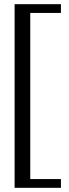

<svg xmlns="http://www.w3.org/2000/svg" viewBox="-20 -770 332 920"><path d="M50 130V-750H272V-708H125V88H272V130Z"/></svg>

Font: Roboto Serif 72pt
Style: Regular
Weight: 400
Designer: Greg Gazdowicz
Foundry: Commercial Type
Version: Version 1.008